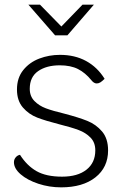

<svg xmlns="http://www.w3.org/2000/svg" viewBox="-20 -796 525 826"><path d="M40 -98Q40 -110 47.5 -119Q55 -128 66 -130Q96 -83 137.5 -59.5Q179 -36 247 -36Q314 -36 352 -66Q390 -96 390 -149Q390 -183 369.5 -204Q349 -225 318.5 -236.5Q288 -248 236 -261Q177 -276 140.5 -290Q104 -304 78.5 -333.5Q53 -363 53 -411Q53 -461 80 -494.5Q107 -528 149 -544Q191 -560 238 -560Q302 -560 350.5 -533.5Q399 -507 430 -457Q419 -446 411.5 -441.5Q404 -437 396 -437Q384 -437 373 -451Q347 -483 315.5 -499Q284 -515 237 -515Q180 -515 144 -490Q108 -465 108 -414Q108 -382 128 -361.5Q148 -341 177.5 -330Q207 -319 257 -307Q318 -291 355.5 -276Q393 -261 419 -230.5Q445 -200 445 -149Q445 -76 390.5 -33Q336 10 243 10Q192 10 145 -5.5Q98 -21 69 -46Q40 -71 40 -98ZM102 -776H152L244 -682L335 -776H384L270 -644H217Z"/></svg>

Font: Krub Light
Style: Regular
Weight: 300
Designer: Ekaluck Peanpanawate
Foundry: Cadson Demak Co.,Ltd.
Version: Version 1.000; ttfautohint (v1.6)